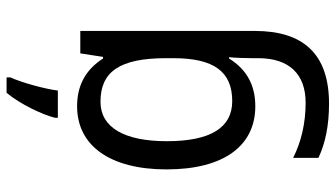

<svg xmlns="http://www.w3.org/2000/svg" viewBox="-244 -562 1046 599"><g transform="rotate(-90 279.5 -263.0)"><path d="M337 -754V-766H289C254 -724 221 -655 211 -615V-606H296C301 -647 321 -719 337 -754ZM247 -546C124 -546 50 -443 50 -267C50 -89 123 10 247 10C313 10 362 -17 396 -72H400C398 -53 397 -18 397 0V19C397 117 346 167 258 167C194 167 135 153 86 128V207C133 229 188 240 255 240C411 240 482 159 482 8V-536H412L401 -465H396C360 -521 310 -546 247 -546ZM261 -473C355 -473 397 -413 397 -268V-246C397 -119 355 -62 263 -62C180 -62 138 -130 138 -266C138 -399 181 -473 261 -473Z"/></g></svg>

Font: Noto Sans Lao SemiCondensed
Style: Regular
Weight: 400
Width: 4
Designer: Monotype Design Team
Foundry: Monotype Imaging Inc.
Version: Version 2.004